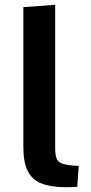

<svg xmlns="http://www.w3.org/2000/svg" viewBox="-20 -782 384 807"><path d="M257.3 4.9Q194.8 4.9 155.3 -10.5Q115.7 -25.9 96.9 -62.5Q78.1 -99.1 78.1 -164.1V-752L211.9 -761.7V-162.6Q211.9 -134.3 216.8 -118.7Q221.7 -103 237.1 -96.2Q252.4 -89.4 284.2 -86.4Q291 -85.9 297.6 -85.4Q304.2 -85 311 -84.5L304.7 3.4Q288.1 4.4 277.3 4.6Q266.6 4.9 257.3 4.9Z"/></svg>

Font: Comme SemiBold
Style: Regular
Weight: 600
Version: Version 1.000;gftools[0.9.27]